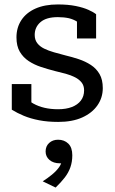

<svg xmlns="http://www.w3.org/2000/svg" viewBox="-20 -538 515 863"><path d="M358 -132Q358 -153 347 -167Q336 -181 317.5 -190.5Q299 -200 275.5 -206.5Q252 -213 226 -219Q195 -227 164.5 -237Q134 -247 109 -263.5Q84 -280 69 -305.5Q54 -331 54 -370Q54 -414 76 -447.5Q98 -481 139.5 -499.5Q181 -518 240 -518Q286 -518 320.5 -511Q355 -504 378 -493.5Q401 -483 412 -474V-365H326V-441Q310 -451 290 -456Q267 -461 240 -461Q188 -461 162 -438.5Q136 -416 136 -381Q136 -359 147.5 -344Q159 -329 178.5 -319.5Q198 -310 222.5 -303Q247 -296 274 -289Q304 -282 334 -272Q364 -262 388.5 -246Q413 -230 427.5 -205Q442 -180 442 -142Q442 -99 418 -64.5Q394 -30 349.5 -10Q305 10 242 10Q194 10 155.5 2.5Q117 -5 87 -17.5Q57 -30 33 -45V-160H121V-78Q125 -75 129 -73Q152 -60 180 -53.5Q208 -47 241 -47Q277 -47 303 -57Q329 -67 343.5 -86Q358 -105 358 -132ZM230 305 172 277Q194 263 213.5 247Q233 231 246 213Q252 204 255 196Q252 196 249 196Q220 196 202.5 181Q185 166 185 143Q185 119 201 104.5Q217 90 241 90Q269 90 287 107.5Q305 125 305 160Q305 189 296.5 213.5Q288 238 271 260Q254 282 230 305Z"/></svg>

Font: Roboto Serif 20pt
Style: Regular
Weight: 400
Designer: Greg Gazdowicz
Foundry: Commercial Type
Version: Version 1.008